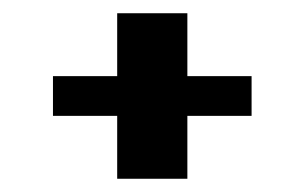

<svg xmlns="http://www.w3.org/2000/svg" viewBox="-20 -380 460 290"><path d="M263 -360V-265H360V-205H263V-110H157V-205H60V-265H157V-360Z"/></svg>

Font: Trochut
Style: Bold
Weight: 700
Designer: Andreu Balius
Foundry: Andreu Balius
Version: Version 1.001